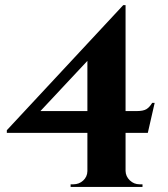

<svg xmlns="http://www.w3.org/2000/svg" viewBox="-20 -634 659 754"><path d="M560.5 -112.3H473.1V37.1Q473.6 58.6 489.7 74.2Q505.9 89.8 528.3 89.8H539.6V100.1H257.3V89.8H268.1Q290.5 89.8 306.6 75Q322.8 60.1 323.2 38.1V-112.3H6.8V-122.6L463.9 -613.8H473.1V-197.8H516.6Q542.5 -197.8 554.9 -205.3Q567.4 -212.9 577.6 -230H587.4ZM138.7 -197.8H323.2V-395Z"/></svg>

Font: Cinzel Decorative Bold
Style: Regular
Weight: 700
Designer: Natanael Gama
Version: Version 1.001;PS 001.001;hotconv 1.0.56;makeotf.lib2.0.21325